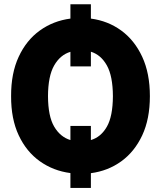

<svg xmlns="http://www.w3.org/2000/svg" viewBox="-20 -823 771 920"><path d="M698.2 -362.3Q698.2 -252.9 661.4 -174.3Q624.5 -95.7 560.8 -49.8Q497.1 -3.9 415.5 6.8V77.6H317.4V6.3Q235.4 -4.4 170.9 -50.3Q106.4 -96.2 69.6 -174.8Q32.7 -253.4 33.2 -362.3Q32.7 -471.7 69.6 -551Q106.4 -630.4 170.9 -676.8Q235.4 -723.1 317.4 -733.9V-802.7H415.5V-733.9Q497.1 -723.1 560.8 -676.8Q624.5 -630.4 661.4 -551Q698.2 -471.7 698.2 -362.3ZM415.5 -219.7V-151.9Q463.4 -166 491.9 -215.6Q520.5 -265.1 521 -362.3Q520.5 -459 491.9 -509.8Q463.4 -560.5 415.5 -575.2V-504.9H317.4V-574.7Q268.6 -560.1 239.5 -509.3Q210.4 -458.5 210 -362.3Q210.4 -265.6 239.7 -216.1Q269 -166.5 317.4 -151.9V-219.7Z"/></svg>

Font: Inter Tight ExtraBold
Style: Regular
Weight: 800
Designer: Rasmus Andersson
Foundry: rsms
Version: Version 3.004; ttfautohint (v1.8.4.7-5d5b)